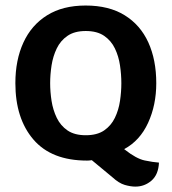

<svg xmlns="http://www.w3.org/2000/svg" viewBox="-20 -582 638 712"><path d="M37 -273.5Q37 -359.5 66.8 -424.2Q96.5 -489 154.5 -525.2Q212.5 -561.5 297.5 -561.5Q384 -561.5 442.2 -525.5Q500.5 -489.5 530 -424.8Q559.5 -360 559.5 -273.5Q559.5 -192.5 529.2 -126.5Q499 -60.5 440.5 -29L443 -27Q485.5 6.5 516.5 13Q547.5 19.5 569.5 21Q567.5 65.5 541.8 87.8Q516 110 482 110Q464.5 110 442.8 103.8Q421 97.5 396.5 75L320.5 12Q311.5 13.5 303 13.5Q171 13.5 104 -64.5Q37 -142.5 37 -273.5ZM166 -273.5Q166 -241.5 171.2 -207.8Q176.5 -174 190.5 -145Q204.5 -116 230.5 -98.2Q256.5 -80.5 298 -80.5Q340 -80.5 366 -98.2Q392 -116 406 -145Q420 -174 425 -207.8Q430 -241.5 430 -273.5Q430 -305.5 425 -339.5Q420 -373.5 406 -402.5Q392 -431.5 366 -449.2Q340 -467 298 -467Q256.5 -467 230.5 -449.2Q204.5 -431.5 190.5 -402.5Q176.5 -373.5 171.2 -339.5Q166 -305.5 166 -273.5Z"/></svg>

Font: Signika Negative SC SemiBold
Style: Regular
Weight: 600
Designer: Anna Giedryś
Foundry: Anna Giedryś
Version: Version 2.000; ttfautohint (v1.8.3) -l 8 -r 50 -G 200 -x 9 -